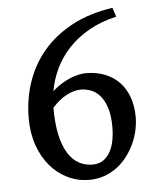

<svg xmlns="http://www.w3.org/2000/svg" viewBox="-48 -651 577 708"><g transform="rotate(-5 240.5 -297.5)"><path d="M251.5 -319.8Q228 -319.8 200 -305.7Q171.9 -291.5 145.5 -261.7Q145.5 -204.1 154.5 -162.4Q163.6 -120.6 180.2 -93.5Q196.8 -66.4 220 -53.5Q243.2 -40.5 271 -40.5Q295.4 -40.5 311.8 -52.2Q328.1 -64 337.9 -82.8Q347.7 -101.6 351.8 -124.5Q356 -147.5 356 -169.9Q356 -215.8 346.2 -244.9Q336.4 -273.9 321 -290.5Q305.7 -307.1 287.1 -313.5Q268.6 -319.8 251.5 -319.8ZM444.8 -201.2Q444.8 -178.2 439.5 -153.3Q434.1 -128.4 423.3 -104.5Q412.6 -80.6 396.5 -59.1Q380.4 -37.6 359.4 -21.2Q338.4 -4.9 312 4.9Q285.6 14.6 254.4 14.6Q212.4 14.6 175.3 -3.2Q138.2 -21 110.6 -53.2Q83 -85.4 67.1 -130.6Q51.3 -175.8 51.3 -231Q51.3 -299.8 72.3 -363Q93.3 -426.3 136 -477.1Q178.7 -527.8 243.2 -562.5Q307.6 -597.2 394.5 -609.9L405.3 -576.2Q347.2 -563 303 -537.6Q258.8 -512.2 227.5 -478.8Q196.3 -445.3 177.2 -405.3Q158.2 -365.2 150.9 -322.8Q167.5 -337.9 184.6 -348.4Q201.7 -358.9 217.8 -365.5Q233.9 -372.1 248.8 -375.2Q263.7 -378.4 275.4 -378.4Q315.4 -378.4 346.9 -365.7Q378.4 -353 400.1 -329.8Q421.9 -306.6 433.3 -273.9Q444.8 -241.2 444.8 -201.2Z"/></g></svg>

Font: Gentium Book Basic
Style: Regular
Weight: 400
Designer: J. Victor Gaultney and Annie Olsen
Foundry: SIL International
Version: Version 1.102; 2013; Maintenance release